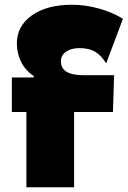

<svg xmlns="http://www.w3.org/2000/svg" viewBox="-20 -786 536 806"><path d="M29.8 -315.9V-460.9H121.1L122.1 -466.8Q88.4 -488.3 69.6 -524.4Q50.8 -560.5 50.8 -604Q50.8 -676.3 113.5 -721.2Q176.3 -766.1 283.2 -766.1Q336.4 -766.1 393.3 -750.7Q450.2 -735.4 496.1 -707L425.8 -520Q404.3 -554.2 378.9 -569.1Q353.5 -584 313 -584Q280.3 -584 258.1 -569.6Q235.8 -555.2 235.8 -527.8Q235.8 -470.2 331.1 -470.2H459L454.1 -315.9H291V0H90.8V-315.9Z"/></svg>

Font: Mayenne Sans Regular
Style: Regular
Weight: 600
Width: 6
Designer: Jérémy Landes — Studio Triple
Foundry: Jérémy Landes — Studio Triple
Version: Version 1.001;hotconv 1.0.109;makeotfexe 2.5.65596